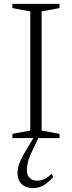

<svg xmlns="http://www.w3.org/2000/svg" viewBox="-20 -702 366 976"><path d="M282.5 -21.5V0H43V-21.5L134 -38.5V-644L43 -661V-682.5H282.5V-661L191.5 -644V-38.5ZM148 56.5Q134.5 84 127.8 103Q121 122 118.8 136Q116.5 150 116.5 163.5Q116.5 188.5 130.8 202.5Q145 216.5 169.5 216.5Q187.5 216.5 204.5 208.8Q221.5 201 243 181.5L250 198.5Q231 219 214.5 231.5Q198 244 182 249Q166 254 147.5 254Q110 254 89.5 233.2Q69 212.5 69 178.5Q69 164 72.2 148.8Q75.5 133.5 84.8 112.8Q94 92 112 62.5L157.5 -12.5H181.5Z"/></svg>

Font: Newsreader Light
Style: Regular
Weight: 300
Designer: Hugues Gentile
Foundry: Production Type
Version: Version 1.003